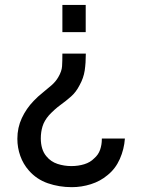

<svg xmlns="http://www.w3.org/2000/svg" viewBox="-20 -560 574 774"><path d="M325.5 -540V-430.5H231.5V-540ZM326 -344Q326 -306.5 321.5 -276Q317 -245.5 300.5 -216Q286.5 -188.5 266.2 -170.8Q246 -153 223.2 -136.5Q200.5 -120 177.5 -95.5Q158.5 -73.5 151.5 -50.8Q144.5 -28 144.5 -2Q144.5 20 150 38.2Q155.5 56.5 167 70Q185 92 212 100.8Q239 109.5 267.5 109.5Q295.5 109.5 319.8 102Q344 94.5 359.5 78.5Q376.5 64 383.5 43.8Q390.5 23.5 390.5 1.5Q390.5 0 390.5 -1.5H483.5Q480.5 41.5 463 81Q445.5 120.5 413.5 146Q384.5 170.5 346.5 182.5Q308.5 194.5 269.5 194.5Q218.5 194.5 173 178.8Q127.5 163 96.5 127.5Q73.5 101.5 61.8 68.5Q50 35.5 50 -0.5Q50 -45.5 68 -84Q86 -122.5 115.5 -153Q132.5 -171 151.8 -186.2Q171 -201.5 188 -216.5Q205 -231.5 215 -249Q229 -273 230.2 -293Q231.5 -313 231.5 -344Z"/></svg>

Font: Cns Manrope Med
Style: Regular
Weight: 500
Designer: Mikhail Sharanda
Foundry: Mikhail Sharanda
Version: Version 4.504